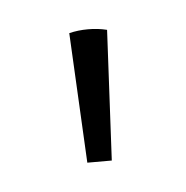

<svg xmlns="http://www.w3.org/2000/svg" viewBox="-27 -755 167 172"><g transform="rotate(-5 57.0 -669.5)"><path d="M40 -727 46 -610H68L74 -727Q66 -729 57 -729Q48 -729 40 -727Z"/></g></svg>

Font: Arima Thin Thin
Style: Regular
Weight: 250
Version: Version 1.100